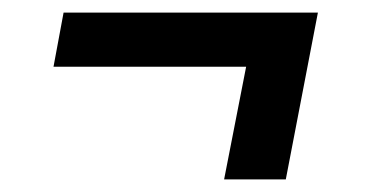

<svg xmlns="http://www.w3.org/2000/svg" viewBox="-20 -388 590 305"><path d="M434 -103H336L371 -282H65L81 -368H485Z"/></svg>

Font: Lode Dark Term
Style: Bold Italic
Weight: 700
Italic angle: -11°
Monospace: yes
Designer: Belleve Invis
Foundry: Belleve Invis
Version: Version 29.2.0